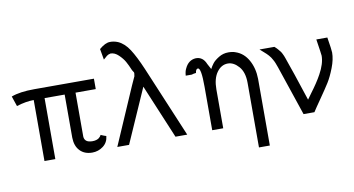

<svg xmlns="http://www.w3.org/2000/svg" viewBox="-81 -899 2344 1271"><g transform="rotate(-10 1091.0 -263.5)"><path d="M13 -450Q70 -472 168 -472H569V-402H433V-107Q435 -66 488 -66Q503 -66 514 -69.5Q525 -73 531 -77.5Q537 -82 540.5 -86.5Q544 -91 546 -94L547 -98Q572 -87 584 -84Q580 -41 547.5 -16.5Q515 8 474 8Q422 8 391.5 -24Q361 -56 360 -112V-227V-402H225V8H152V-402Q100 -402 36 -382Z M643 0 810 -385 836 -442V-444Q840 -463 837 -468Q836 -470 832.5 -475Q829 -480 827 -484Q812 -520 798.5 -544Q785 -568 759.5 -592.5Q734 -617 706 -617Q690 -614 680 -606Q679 -605 670 -597Q661 -589 656 -585L643 -658Q684 -693 715 -693Q740 -694 768 -683Q811 -664 843 -614.5Q875 -565 913 -476L1113 0H1034L882 -363Q828 -242 722 0Z M1171 -386Q1173 -415 1182 -432Q1206 -485 1256 -488Q1304 -489 1325 -437Q1326 -435 1345 -400Q1354 -418 1367.5 -435.5Q1381 -453 1410.5 -471Q1440 -489 1475 -489Q1504 -489 1524 -481Q1577 -463 1607.5 -408.5Q1638 -354 1639 -282V166H1566V-268Q1566 -340 1532 -378.5Q1498 -417 1459 -417Q1415 -417 1385 -375.5Q1355 -334 1355 -261V0H1281V-293Q1281 -418 1259 -419Q1244 -419 1241 -392Q1222 -390 1212 -386Z M1682 -472H1782Q1794 -462 1803 -451.5Q1812 -441 1817.5 -434Q1823 -427 1828 -416.5Q1833 -406 1835 -401.5Q1837 -397 1841 -385.5Q1845 -374 1846 -371Q1871 -303 1941 -89Q1948 -100 1969.5 -128.5Q1991 -157 2010 -185.5Q2029 -214 2043 -240Q2080 -307 2080 -360Q2080 -368 2064 -472H2138Q2152 -386 2152 -369Q2152 -323 2130.5 -267.5Q2109 -212 2086.5 -176Q2064 -140 2022.5 -80.5Q1981 -21 1968 0H1895L1782 -335Q1776 -352 1771 -364.5Q1766 -377 1759.5 -388Q1753 -399 1749.5 -405Q1746 -411 1737 -421Q1728 -431 1723.5 -435Q1719 -439 1704.5 -452Q1690 -465 1682 -472Z"/></g></svg>

Font: Coval
Style: ExtraLight
Weight: 250
Foundry: Context Ltd
Version: Version 001.000